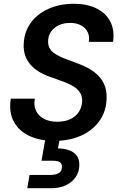

<svg xmlns="http://www.w3.org/2000/svg" viewBox="-20 -732 638 1014"><path d="M267 12Q191 12 135.5 -14Q80 -40 53 -89.5Q26 -139 37 -211H164Q157 -174 170.5 -146.5Q184 -119 213 -104Q242 -89 281 -89Q323 -89 352 -103Q381 -117 397 -142Q413 -167 414 -200Q414 -223 404.5 -239.5Q395 -256 378.5 -268.5Q362 -281 340 -290.5Q318 -300 293 -308.5Q268 -317 242 -327Q174 -351 139 -393Q104 -435 105 -493Q106 -559 140 -608Q174 -657 234 -684.5Q294 -712 371 -712Q439 -712 488.5 -688Q538 -664 562 -619Q586 -574 577 -511H449Q454 -541 442.5 -563.5Q431 -586 407 -598.5Q383 -611 351 -611Q316 -611 290 -598.5Q264 -586 249 -564Q234 -542 234 -513Q234 -493 241.5 -478.5Q249 -464 263 -453.5Q277 -443 296.5 -433.5Q316 -424 339.5 -416Q363 -408 388 -398Q421 -386 449.5 -370Q478 -354 499.5 -332Q521 -310 532.5 -281Q544 -252 543 -215Q542 -147 507 -96Q472 -45 410 -16.5Q348 12 267 12ZM124 262 136 192H244Q274 192 290.5 182Q307 172 307 151Q308 132 296 124.5Q284 117 259 117H199L221 -7H297L286 52Q318 52 344 61Q370 70 385 89.5Q400 109 399 142Q398 178 378 205.5Q358 233 325.5 247.5Q293 262 252 262Z"/></svg>

Font: DM Sans 20pt SemiBold
Style: Italic
Weight: 600
Italic angle: -10°
Version: Version 4.004;gftools[0.9.30]